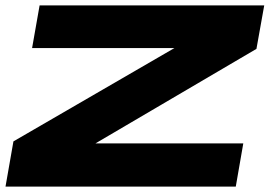

<svg xmlns="http://www.w3.org/2000/svg" viewBox="-28 -695 1035 715"><path d="M-7.5 0 22 -168.5 621.5 -516H91.5L119.5 -675H956L927 -513L327.5 -161H878L850 0Z"/></svg>

Font: Anybody UltraExpanded ExtraBold
Style: Italic
Weight: 800
Width: 9
Italic angle: -10°
Designer: Tyler Finck
Foundry: Etcetera Type Company
Version: Version 1.010; ttfautohint (v1.8.3) -l 8 -r 50 -G 200 -x 14 